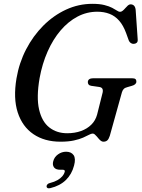

<svg xmlns="http://www.w3.org/2000/svg" viewBox="-20 -734 747 1013"><path d="M467.5 -713.8Q505.3 -713.8 530.6 -707.4Q556 -701 571.8 -692.7Q587.6 -684.4 597.2 -678Q606.8 -671.6 613.1 -671.6Q620.5 -671.6 627.6 -677.5Q634.7 -683.4 641.4 -691.3Q648.1 -699.3 654.9 -705.2Q661.7 -711.1 668.8 -711.1Q680 -711.1 687 -704.2Q693.9 -697.4 695.7 -682.5L706.5 -525.8Q707.5 -513.9 701.4 -508.4Q695.2 -503 686.1 -502.6Q677.3 -502 670.2 -506.9Q663.1 -511.8 659.6 -520.1L645.6 -558.8Q630.6 -600.1 608.6 -625Q586.6 -649.9 557.8 -661Q529 -672.2 493.1 -672.2Q438 -672.2 389 -646.4Q340 -620.6 299.8 -573.5Q259.6 -526.4 231.2 -462.2Q202.8 -398.1 188.9 -321.7Q171.4 -220.7 186.2 -156.4Q201 -92.1 240.2 -61.6Q279.3 -31 334.5 -31Q374.7 -31 407.3 -42.7Q439.8 -54.3 461.9 -76.4Q484.1 -98.4 492.4 -129.6L519.9 -239.3Q524.7 -255.3 520.8 -264.5Q516.9 -273.7 502 -275.4L461.4 -281.2Q451.6 -282.8 447.5 -288.1Q443.4 -293.3 443.4 -300.4Q443.4 -310.7 450.9 -316Q458.5 -321.2 472.2 -321.2H675.6Q690 -321.2 694.9 -316.5Q699.8 -311.7 699.5 -302.8Q699.2 -295.1 692.8 -289.5Q686.4 -283.8 674.9 -280.9L652.1 -274.3Q639.5 -271.3 633.1 -264.8Q626.6 -258.2 623.3 -247.2L559.3 -17.3Q553.6 0 546 6.8Q538.4 13.6 525.4 13.6Q518.7 13.6 512.8 9.3Q506.9 5 501.5 -1.3Q496 -7.6 490.6 -14.1Q485.1 -20.7 479.8 -25Q474.5 -29.3 468.8 -29.3Q461.4 -29.3 449.5 -22.8Q437.6 -16.4 418.3 -7.8Q399.1 0.7 370 7.1Q340.9 13.6 299 13.6Q214.9 13.6 156.3 -26.2Q97.8 -66 73.5 -140.8Q49.3 -215.5 67 -320.4Q80.8 -402 117.6 -473.3Q154.5 -544.5 208.4 -598.6Q262.4 -652.7 328.6 -683.3Q394.8 -713.8 467.5 -713.8ZM298.1 161.7Q273.8 161.7 264.7 148.7Q255.6 135.7 260.9 116.6Q266.6 94.3 286.2 80.4Q305.7 66.5 328.9 66.5Q355.7 66.5 368.3 84.4Q380.8 102.4 370.7 139.7Q358.7 185.5 327.4 216Q296 246.4 245.8 258.5Q236 260.8 231 258.3Q226 255.7 225.6 249.4Q225.7 243.6 230.2 238.6Q234.7 233.5 243.8 231.5Q267.3 225.6 283.6 216.2Q299.8 206.8 309.3 195.4Q318.8 184 321.4 173.2Q324.4 161.7 311.6 161.7Z"/></svg>

Font: Fraunces
Style: Italic
Weight: 900
Italic angle: -16°
Version: Version 1.000;[0bf87f6ff]